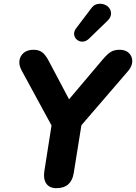

<svg xmlns="http://www.w3.org/2000/svg" viewBox="-20 -974 711 1003"><path d="M275 9Q238 9 221.5 -15.5Q205 -40 212 -82L256 -362L274 -273L94 -604Q78 -633 81.5 -657.5Q85 -682 104 -698Q123 -714 155 -714Q182 -714 199.5 -701.5Q217 -689 235 -655L353 -432H321L518 -665Q542 -693 560 -703.5Q578 -714 605 -714Q636 -714 653.5 -697Q671 -680 671 -654.5Q671 -629 650 -604L365 -273L412 -362L365 -69Q352 9 275 9ZM445 -772Q429 -757 412 -756.5Q395 -756 382.5 -766Q370 -776 367.5 -792Q365 -808 376 -824L454 -927Q468 -948 487 -952.5Q506 -957 523.5 -951Q541 -945 551 -931.5Q561 -918 560 -900.5Q559 -883 542 -866Z"/></svg>

Font: Nunito ExtraLight ExtraBold
Style: Italic
Weight: 800
Italic angle: -9°
Version: Version 3.602